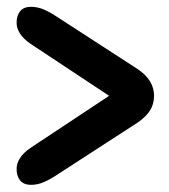

<svg xmlns="http://www.w3.org/2000/svg" viewBox="-20 -616 483 549"><path d="M27.5 -550Q27 -570 37 -583.2Q47 -596.5 69 -596.5Q87.5 -596.5 106 -588.5Q124.5 -580.5 150.5 -563L373.5 -418.5Q420.5 -387 420.5 -342Q420.5 -318 408.5 -299.5Q396.5 -281 373.5 -265.5L150.5 -121Q124.5 -103.5 106 -95.5Q87.5 -87.5 69 -87.5Q47 -87.5 37 -100.8Q27 -114 27.5 -134Q27.5 -148.5 37.2 -164Q47 -179.5 68.5 -194L292 -342L68.5 -490Q47 -504.5 37.2 -520Q27.5 -535.5 27.5 -550Z"/></svg>

Font: Fraunces 144pt SuperSoft
Style: Bold
Weight: 700
Version: Version 1.000;[b76b70a41]